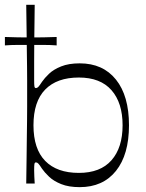

<svg xmlns="http://www.w3.org/2000/svg" viewBox="-20 -760 605 795"><path d="M310 14.9Q264.6 14.9 233.3 2.3Q202 -10.3 183.1 -28.4Q164.3 -46.4 154 -61.4Q143.6 -77.6 138.7 -82.6Q133.9 -87.6 128.9 -87.6Q123.6 -87.6 122.5 -80.6Q121.4 -73.6 121.4 -54.6Q121.4 -43.6 122.1 -29.1Q122.7 -14.6 123.7 0H88.6Q89.6 -59.1 90.1 -106.5Q90.6 -153.9 91.1 -191.3Q91.6 -228.7 92 -259.7Q92.4 -290.7 92.4 -318.1Q92.4 -345.6 92.4 -372.6Q92.4 -399.6 92.4 -426.6Q92.4 -453.6 92 -483.7Q91.6 -513.9 91.1 -550.9Q90.6 -587.9 90.1 -634.4Q89.6 -680.9 88.6 -740H123.7Q123.6 -719 123 -679.8Q122.4 -640.6 121.9 -593.6Q121.4 -546.6 121.4 -502.9Q121.4 -459.1 121.4 -428.3Q121.4 -409.3 122.5 -402.3Q123.6 -395.3 128.9 -395.3Q133.9 -395.3 138.7 -400.3Q143.6 -405.3 154 -421.4Q164.3 -436.6 183.1 -454.6Q202 -472.6 233.3 -485.1Q264.6 -497.7 310 -497.7Q406.3 -497.7 460.2 -430.4Q514.1 -363.1 514.1 -241.4Q514.1 -119.7 460.2 -52.4Q406.3 14.9 310 14.9ZM306.4 -44.1Q395.7 -44.1 441.6 -96.4Q487.6 -148.6 487.6 -241.4Q487.6 -334.3 441.6 -386.6Q395.7 -439 306.4 -439Q215.7 -439 167.1 -389.2Q118.6 -339.4 118.6 -241.4Q118.6 -143.4 167.1 -93.8Q215.7 -44.1 306.4 -44.1ZM0.3 -572V-606.9Q27.2 -605.9 53.5 -605.4Q79.9 -604.9 106.5 -604.9Q134.3 -604.9 161 -605.4Q187.8 -605.9 214.6 -606.9V-572Q187.8 -574 161 -574Q134.3 -574 106.5 -574Q79.9 -574 53.4 -574Q27 -574 0.3 -572Z"/></svg>

Font: Ojuju ExtraLight
Style: Regular
Weight: 200
Designer: Chisaokwu Joboson, Mirko Velimirovic
Foundry: Udi Foundry
Version: Version 1.000